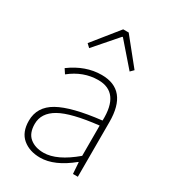

<svg xmlns="http://www.w3.org/2000/svg" viewBox="-197 -917 929 1035"><g transform="rotate(30 267.5 -399.5)"><path d="M217.8 12.7Q151.4 12.7 108.9 -22.9Q66.4 -58.6 66.4 -129.9Q66.4 -216.8 147.9 -262.7Q229.5 -308.6 410.2 -329.1Q416 -506.8 282.2 -506.8Q189.5 -506.8 110.4 -443.4L91.8 -471.7Q184.6 -540 284.2 -540Q446.3 -540 446.3 -340.8V0H416L411.1 -70.3H408.2Q306.6 12.7 217.8 12.7ZM220.7 -19.5Q303.7 -19.5 410.2 -109.4V-297.9Q243.2 -279.3 172.9 -239.3Q102.5 -199.2 102.5 -130.9Q102.5 -73.2 135.3 -46.4Q168 -19.5 220.7 -19.5ZM131.8 -650.4 260.7 -810.5H294.9L423.8 -650.4L404.3 -630.9L280.3 -773.4H276.4L152.3 -630.9Z"/></g></svg>

Font: Gen Shin Gothic ExtraLight
Style: Regular
Weight: 100
Designer: [Source Han Sans]
Ryoko NISHIZUKA  (kana & ideographs); Paul D. Hunt (Latin, Greek & Cyrillic); Wenlong ZHANG  (bopomofo
Version: Version 1.002.20150607